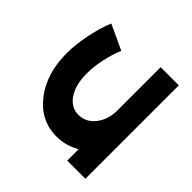

<svg xmlns="http://www.w3.org/2000/svg" viewBox="-88 -624 815 815"><g transform="rotate(-45 319.5 -216.5)"><path d="M340.8 -108.9H600.1V0H39.1V-108.9H107.9Q79.1 -157.7 79.1 -212.9Q79.1 -309.6 158.7 -371.3Q238.3 -433.1 359.9 -433.1Q411.1 -433.1 474.1 -420.4Q537.1 -407.7 583 -388.2L530.8 -275.9Q494.1 -292 447.3 -302Q400.4 -312 359.9 -312Q291 -312 250.5 -284.4Q210 -256.8 210 -212.9Q210 -168 247.8 -138.4Q285.6 -108.9 340.8 -108.9Z"/></g></svg>

Font: Montserrat-Arabic Medium
Style: Regular
Weight: 500
Designer: Mohamed Gaber
Foundry: Kief Type Foundry
Version: Version 5.008;PS 005.008;hotconv 1.0.88;makeotf.lib2.5.64775